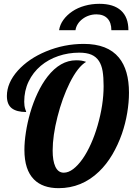

<svg xmlns="http://www.w3.org/2000/svg" viewBox="-20 -980 705 1006"><path d="M358.9 -920.4Q387.2 -939.5 423.8 -949.7Q460.4 -960 500.5 -960Q575.2 -960 614 -924.8Q652.8 -889.6 652.8 -821.8H563.5Q563.5 -861.8 543 -883.3Q522.5 -904.8 484.9 -904.8Q464.8 -904.8 446 -898.4Q427.2 -892.1 412.1 -880.4Q397 -869.1 387.5 -854Q377.9 -838.9 375.5 -821.8H289.6Q293.9 -850.6 312 -875.7Q330.1 -900.9 358.9 -920.4ZM158.2 -39.6Q107.9 -89.8 107.9 -194.8Q107.9 -236.3 115.7 -287.1Q123.5 -337.9 138.2 -388.7Q153.8 -442.9 177 -492.2Q200.2 -541.5 229 -578.6Q295.9 -664.1 378.9 -664.1Q394 -664.1 406 -662.4Q418 -660.6 431.2 -655.8Q387.7 -630.4 345.2 -545.4Q306.2 -466.8 281.2 -368.2Q255.9 -269 255.9 -190.9Q255.9 -138.2 269.5 -107.9Q284.2 -75.2 314 -75.2Q338.4 -75.2 363.5 -94.2Q388.7 -113.3 413.1 -147.9Q436.5 -181.6 456.5 -226.3Q476.6 -271 491.2 -321.8Q522.9 -431.2 522.9 -528.8Q522.9 -575.7 517.6 -607.4Q512.2 -639.2 498.5 -660.2Q483.9 -682.6 459 -693.4Q434.1 -704.1 395 -704.1Q337.9 -704.1 285.6 -686.3Q233.4 -668.5 193.8 -635.3Q152.8 -600.6 129.9 -552.7Q106.9 -504.9 106.9 -446.8Q106.9 -424.8 112.3 -408.7Q113.8 -402.3 115.7 -399.4Q117.2 -396 117.2 -393.1Q67.4 -393.1 41.7 -412.8Q16.1 -432.6 16.1 -477.1Q16.1 -545.9 73.7 -610.4Q130.4 -672.9 220.7 -710.4Q315.9 -750 418.9 -750Q543.9 -750 603 -678.2Q655.8 -613.8 655.8 -494.1Q655.8 -443.8 646.5 -388.2Q637.2 -332.5 618.7 -278.8Q598.1 -220.2 568.1 -169.4Q538.1 -118.7 499 -81.1Q408.7 5.9 287.1 5.9Q203.6 5.9 158.2 -39.6Z"/></svg>

Font: Pattaya
Style: Regular
Weight: 400
Designer: Pablo Impallari / Thai characters Designed by Thanarat Vachiruckul and Suppakit Chalermlarp
Foundry: Pablo Impallari
Version: Version 2.001